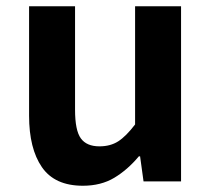

<svg xmlns="http://www.w3.org/2000/svg" viewBox="-20 -580 677 614"><path d="M245 14Q155 14 114 -45.5Q73 -105 73 -210V-560H220V-229Q220 -163 238.5 -137.5Q257 -112 298 -112Q333 -112 358 -128Q383 -144 412 -182V-560H559V0H439L428 -80H424Q388 -37 345.5 -11.5Q303 14 245 14Z"/></svg>

Font: SpoqaHanSans-Bold
Style: Regular
Weight: 700
Designer: [Spoqa Han Sans] Dong-huui Kim \uAE40 \uB3D9 \uD718   [Noto Sans] Ryoko NISHIZUKA \u897F \u585A \u6DBC \u5B50  (kana & i
Foundry: Spoqa (http://www.spoqa-han-sans.com)
Version: Version 2.000